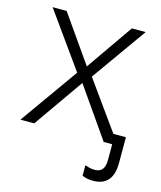

<svg xmlns="http://www.w3.org/2000/svg" viewBox="-108 -611 731 873"><g transform="rotate(15 257.5 -174.5)"><path d="M412 183Q396 183 382.5 180Q369 177 361 173V124Q369 127 381.5 130Q394 133 407 133Q454 133 454 75V0H414L251 -234L87 0H22L216 -273L31 -532H97L251 -312L404 -532H469L285 -273L447 -47H506V74Q506 183 412 183Z"/></g></svg>

Font: RS Noto Sans Light
Style: Regular
Weight: 300
Designer: Monotype Design Team
Foundry: Monotype Imaging Inc.
Version: Version 3.10